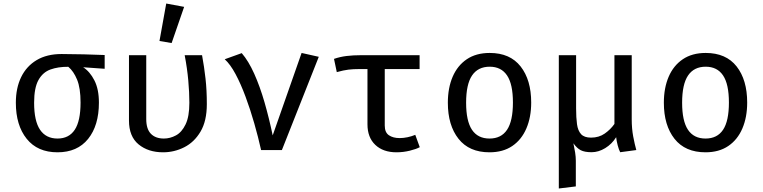

<svg xmlns="http://www.w3.org/2000/svg" viewBox="-20 -855 4348 1094"><path d="M330.8 -547.2Q389.7 -547.2 457.2 -545.4Q524.6 -543.6 576.4 -541.5V-463.1L453.8 -471.8Q492.3 -447.2 517.9 -396.9Q543.6 -346.7 543.6 -270.3Q543.6 -140 482.1 -63.6Q420.5 12.8 307.7 12.8Q193.8 12.8 132.1 -64.1Q70.3 -141 70.3 -269.7Q70.3 -353.3 100.5 -415.6Q130.8 -477.9 189 -512.6Q247.2 -547.2 330.8 -547.2ZM174.4 -269.7Q174.4 -165.6 208.2 -115.6Q242.1 -65.6 307.7 -65.6Q372.8 -65.6 405.9 -115.6Q439 -165.6 439 -270.8Q439 -353.3 419.2 -401.3Q399.5 -449.2 369.2 -474.4Q311.3 -474.9 267.4 -459Q223.6 -443.1 199 -398.7Q174.4 -354.4 174.4 -269.7Z M1131.3 -540.5Q1143.6 -473.8 1151 -407.4Q1158.5 -341 1158.5 -261.5Q1158.5 -165.6 1122.6 -105.1Q1086.7 -44.6 1029.7 -15.9Q972.8 12.8 909.2 12.8Q824.6 12.8 769.7 -32.3Q714.9 -77.4 714.9 -168.2V-540.5H813.3V-176.4Q813.3 -120 839.7 -92.8Q866.2 -65.6 913.8 -65.6Q949.2 -65.6 982.6 -83.6Q1015.9 -101.5 1037.4 -146.2Q1059 -190.8 1059 -269.7Q1059 -328.2 1052.8 -396.7Q1046.7 -465.1 1032.3 -540.5ZM927.2 -834.9 1029.2 -815.9 957.9 -609.7 888.7 -621.5Z M1467.7 0Q1451.3 -73.8 1428.7 -152.6Q1406.2 -231.3 1379.2 -303.8Q1352.3 -376.4 1322.3 -432.6Q1292.3 -488.7 1260.5 -517.4L1357.4 -552.3Q1395.9 -507.7 1428.5 -435.1Q1461 -362.6 1487.2 -272.1Q1513.3 -181.5 1533.8 -83.6L1698.5 -553.3L1796.4 -531.3L1586.2 0Z M2370.8 -540.5V-461.5H2172.3V-139.5Q2172.3 -100.5 2195.9 -84.4Q2219.5 -68.2 2257.4 -68.2Q2279 -68.2 2302.1 -73.1Q2325.1 -77.9 2346.2 -86.7L2371.8 -16.4Q2352.3 -5.6 2315.1 3.6Q2277.9 12.8 2239 12.8Q2163.1 12.8 2118.5 -29.5Q2073.8 -71.8 2073.8 -146.7V-461.5H2027.7Q1992.3 -461.5 1965.1 -458.2Q1937.9 -454.9 1899 -444.1L1883.1 -519.5Q1916.9 -531.3 1954.4 -535.9Q1991.8 -540.5 2036.9 -540.5Z M2770.3 -553.3Q2886.2 -553.3 2946.4 -476.4Q3006.7 -399.5 3006.7 -270.8Q3006.7 -187.2 2979.2 -123.1Q2951.8 -59 2899 -23.1Q2846.2 12.8 2769.2 12.8Q2653.3 12.8 2592.6 -64.1Q2531.8 -141 2531.8 -269.7Q2531.8 -353.8 2559.2 -417.7Q2586.7 -481.5 2639.7 -517.4Q2692.8 -553.3 2770.3 -553.3ZM2770.3 -474.9Q2703.6 -474.9 2669.7 -424.9Q2635.9 -374.9 2635.9 -269.7Q2635.9 -165.6 2669.2 -115.6Q2702.6 -65.6 2769.2 -65.6Q2835.9 -65.6 2869.2 -115.6Q2902.6 -165.6 2902.6 -270.8Q2902.6 -375.4 2869.2 -425.1Q2835.9 -474.9 2770.3 -474.9Z M3579.5 -540.5V-175.4Q3579.5 -122.6 3587.9 -77.7Q3596.4 -32.8 3605.6 0L3513.8 12.3Q3506.2 -1.5 3499.5 -27.2Q3492.8 -52.8 3490.8 -73.3Q3466.7 -34.4 3428.5 -11Q3390.3 12.3 3350.8 12.3Q3311.3 12.3 3289.2 1Q3267.2 -10.3 3247.2 -38.5Q3253.3 -9.7 3257.2 14.6Q3261 39 3261 61V207.2L3164.1 219V-540.5H3262.6V-236.9Q3262.6 -184.6 3267.7 -147.4Q3272.8 -110.3 3291 -90.5Q3309.2 -70.8 3347.7 -70.8Q3392.8 -70.8 3425.9 -94.1Q3459 -117.4 3481 -148.7V-540.5Z M4001 -553.3Q4116.9 -553.3 4177.2 -476.4Q4237.4 -399.5 4237.4 -270.8Q4237.4 -187.2 4210 -123.1Q4182.6 -59 4129.7 -23.1Q4076.9 12.8 4000 12.8Q3884.1 12.8 3823.3 -64.1Q3762.6 -141 3762.6 -269.7Q3762.6 -353.8 3790 -417.7Q3817.4 -481.5 3870.5 -517.4Q3923.6 -553.3 4001 -553.3ZM4001 -474.9Q3934.4 -474.9 3900.5 -424.9Q3866.7 -374.9 3866.7 -269.7Q3866.7 -165.6 3900 -115.6Q3933.3 -65.6 4000 -65.6Q4066.7 -65.6 4100 -115.6Q4133.3 -165.6 4133.3 -270.8Q4133.3 -375.4 4100 -425.1Q4066.7 -474.9 4001 -474.9Z"/></svg>

Font: Fira Code Retina
Style: Regular
Weight: 450
Monospace: yes
Designer: Carrois Corporate, Edenspiekermann AG, Nikita Prokopov
Foundry: Carrois Corporate, Edenspiekermann AG, Nikita Prokopov
Version: Version 6.002